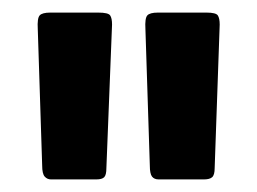

<svg xmlns="http://www.w3.org/2000/svg" viewBox="-20 -726 409 305"><path d="M61 -441Q55 -441 51 -445.5Q47 -450 47 -463L40 -680Q39 -697 43 -701.5Q47 -706 60 -706H136Q152 -706 155 -701.5Q158 -697 158 -687L149 -459Q149 -448 145.5 -444.5Q142 -441 133 -441ZM232 -441Q225 -441 221.5 -445.5Q218 -450 218 -463L211 -680Q210 -697 214 -701.5Q218 -706 231 -706H308Q323 -706 326 -701.5Q329 -697 329 -687L321 -459Q321 -448 317 -444.5Q313 -441 304 -441Z"/></svg>

Font: Glory ExtraBold
Style: Regular
Weight: 800
Designer: Robert Leuschke
Foundry: Robert Leuschke
Version: Version 1.011